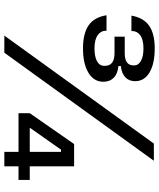

<svg xmlns="http://www.w3.org/2000/svg" viewBox="56 -790 734 886"><g transform="rotate(90 423.0 -347.0)"><path d="M203.7 -363Q134.6 -363 97 -388.9Q59.4 -414.9 50.4 -471.5H122V-467.2Q122 -445.1 142.7 -430.5Q163.5 -416 203.6 -416Q241 -416 262.4 -427.6Q283.8 -439.3 283.8 -460.8V-464Q283.8 -508.4 225.6 -508.4H149.1V-555.6H226Q281.8 -555.6 281.8 -596.3V-598.5Q281.8 -619 260.9 -630.5Q240.1 -642 203.7 -642Q163.5 -642 143.4 -627.5Q123.3 -612.9 123.3 -590.8V-586.5H52.1Q61.8 -642.4 98.7 -668.2Q135.6 -694 203.7 -694Q273.5 -694 314.1 -670.1Q354.6 -646.3 354.6 -603.7Q354.6 -575 336.3 -558Q318.1 -541 284.9 -537.6V-526.4Q320.8 -523 339 -504.6Q357.3 -486.3 357.3 -457.2Q357.3 -413.1 315.8 -388.1Q274.4 -363 203.7 -363ZM144.2 0 642.5 -690H721.8L223.2 0ZM502.3 -65.4V-117.3L644.7 -322H747.6V-117.3H810.3V-65.4H747.6V0H680.8V-65.4ZM569.2 -117.3H680.8V-261.5H670.6Z"/></g></svg>

Font: Mozilla Text ExtraLight
Style: Regular
Weight: 200
Designer: Studio DRAMA
Foundry: Studio DRAMA
Version: Version 1.000